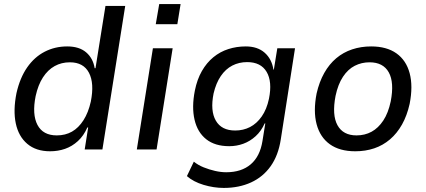

<svg xmlns="http://www.w3.org/2000/svg" viewBox="-20 -734 2092 943"><path d="M226 9Q157 9 114 -27.5Q71 -64 57.5 -128Q44 -192 61 -277Q78 -352 113.5 -403Q149 -454 199.5 -480Q250 -506 310 -506Q369 -506 403 -477Q437 -448 445 -399H449L498 -705H595L483 0H396L413 -108H409Q391 -67 362.5 -41Q334 -15 299.5 -3Q265 9 226 9ZM259 -69Q301 -69 333.5 -87.5Q366 -106 390 -143.5Q414 -181 426 -235Q444 -325 417 -376.5Q390 -428 323 -428Q282 -428 248.5 -409.5Q215 -391 191 -354Q167 -317 155 -262Q137 -172 164 -120.5Q191 -69 259 -69Z M745 -615 762 -714H867L851 -615ZM652 0 731 -497H828L749 0Z M1079 189Q1030 189 980 174Q930 159 898 131L932 60Q953 77 980.5 88Q1008 99 1036.5 105.5Q1065 112 1091 112Q1166 112 1211.5 73Q1257 34 1269 -41L1283 -128H1280Q1263 -90 1235.5 -65Q1208 -40 1175 -28Q1142 -16 1106 -16Q1036 -16 993 -50Q950 -84 935.5 -146Q921 -208 937 -289Q948 -344 971.5 -385Q995 -426 1028 -453Q1061 -480 1101.5 -493Q1142 -506 1187 -506Q1245 -506 1280 -475Q1315 -444 1323 -392H1325L1342 -497H1429L1359 -49Q1347 29 1309.5 82Q1272 135 1213 162Q1154 189 1079 189ZM1135 -93Q1175 -93 1208 -110Q1241 -127 1265.5 -162Q1290 -197 1301 -249Q1318 -333 1289.5 -381Q1261 -429 1194 -429Q1154 -429 1121 -412Q1088 -395 1064.5 -360.5Q1041 -326 1029 -275Q1012 -190 1040 -141.5Q1068 -93 1135 -93Z M1725 9Q1648 9 1600 -25.5Q1552 -60 1535 -124Q1518 -188 1535 -275Q1548 -332 1572.5 -375.5Q1597 -419 1631.5 -448Q1666 -477 1709.5 -491.5Q1753 -506 1803 -506Q1879 -506 1927 -472Q1975 -438 1992 -374.5Q2009 -311 1992 -224Q1979 -166 1954.5 -122.5Q1930 -79 1895.5 -49.5Q1861 -20 1818 -5.5Q1775 9 1725 9ZM1731 -69Q1772 -69 1805 -87Q1838 -105 1862.5 -142Q1887 -179 1899 -236Q1917 -329 1889.5 -378.5Q1862 -428 1795 -428Q1756 -428 1722.5 -411Q1689 -394 1664.5 -357Q1640 -320 1628 -263Q1610 -169 1637.5 -119Q1665 -69 1731 -69Z"/></svg>

Font: Nunito Sans 7pt SemiCondensed Medium
Style: Italic
Weight: 500
Width: 4
Italic angle: -9°
Designer: Vernon Adams
Foundry: Vernon Adams
Version: Version 3.101;gftools[0.9.27]